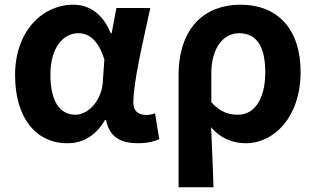

<svg xmlns="http://www.w3.org/2000/svg" viewBox="-20 -594 1343 815"><path d="M266 14C334 14 387 -19 426 -85H430C444 -14 490 14 565 14C607 14 637 6 656 -4L638 -113C625 -108 612 -106 601 -106C569 -106 546 -121 546 -158C546 -248 589 -425 618 -560H474L454 -453H450C415 -539 356 -574 291 -574C161 -574 44 -463 44 -275C44 -93 133 14 266 14ZM300 -107C235 -107 194 -162 194 -277C194 -398 253 -453 312 -453C359 -453 398 -422 423 -341L416 -242C410 -168 356 -107 300 -107Z M738 201H886C884 114 880 37 876 -54C919 -3 973 14 1024 14C1143 14 1256 -97 1256 -289C1256 -468 1161 -574 1000 -574C852 -574 738 -479 738 -273ZM991 -107C954 -107 916 -116 877 -160V-283C877 -390 928 -453 995 -453C1071 -453 1106 -394 1106 -287C1106 -165 1054 -107 991 -107Z"/></svg>

Font: Source Han Sans SC Bold
Style: Regular
Weight: 700
Designer: Ryoko NISHIZUKA (kana & ideographs); Paul D. Hunt (Latin, Greek & Cyrillic); Wenlong ZHANG (bopomofo); Sandoll Communica
Foundry: Adobe Systems Incorporated
Version: Version 1.001;PS 1.001;hotconv 1.0.78;makeotf.lib2.5.61930